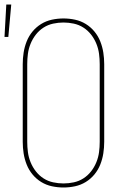

<svg xmlns="http://www.w3.org/2000/svg" viewBox="-32 -825 552 853"><path d="M250 8Q224 8 198.5 2.5Q173 -3 151 -16.5Q129 -30 112.5 -50Q96 -70 86.5 -94Q77 -118 73 -143.5Q69 -169 69 -195V-540Q69 -566 73 -591.5Q77 -617 86.5 -641Q96 -665 112.5 -685Q129 -705 151 -718.5Q173 -732 198.5 -737.5Q224 -743 250 -743Q276 -743 301.5 -737.5Q327 -732 349 -718.5Q371 -705 387.5 -685Q404 -665 413.5 -641Q423 -617 427 -591.5Q431 -566 431 -540V-195Q431 -169 427 -143.5Q423 -118 413.5 -94Q404 -70 387.5 -50Q371 -30 349 -16.5Q327 -3 301.5 2.5Q276 8 250 8ZM250 -10Q273 -10 296 -15Q319 -20 338.5 -32.5Q358 -45 372.5 -63.5Q387 -82 396 -104Q405 -126 408 -149Q411 -172 411 -195V-540Q411 -563 408 -586Q405 -609 396 -631Q387 -653 372.5 -671.5Q358 -690 338.5 -702.5Q319 -715 296 -720Q273 -725 250 -725Q227 -725 204 -720Q181 -715 161.5 -702.5Q142 -690 127.5 -671.5Q113 -653 104 -631Q95 -609 92 -586Q89 -563 89 -540V-195Q89 -172 92 -149Q95 -126 104 -104Q113 -82 127.5 -63.5Q142 -45 161.5 -32.5Q181 -20 204 -15Q227 -10 250 -10ZM-12 -661 -4 -805H18L5 -661Z"/></svg>

Font: Iosevka Curly Slab Thin
Style: Regular
Weight: 100
Monospace: yes
Designer: Belleve Invis
Foundry: Belleve Invis
Version: Version 22.1.2; ttfautohint (v1.8.4)